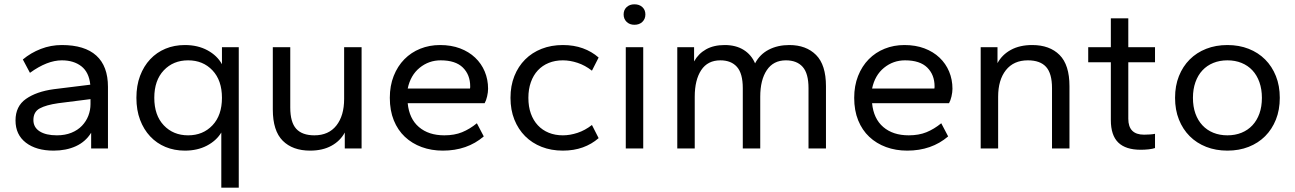

<svg xmlns="http://www.w3.org/2000/svg" viewBox="-20 -689 6011 891"><path d="M229 10Q148 10 100 -27Q52 -64 52 -130Q52 -196 100.5 -230Q149 -264 229 -275L399 -296Q393 -354 357.5 -381.5Q322 -409 267 -409Q199 -409 119 -351L86 -413Q123 -444 169.5 -462Q216 -480 267 -480Q373 -480 427 -431Q481 -382 481 -286V0H403V-73Q377 -31 332 -10.5Q287 10 229 10ZM244 -61Q282 -61 311.5 -73Q341 -85 360.5 -105.5Q380 -126 390 -152Q400 -178 400 -206V-229L250 -210Q194 -202 164.5 -186Q135 -170 135 -132Q135 -98 164 -79.5Q193 -61 244 -61Z M838 10Q789 10 748 -7Q707 -24 677 -56Q647 -88 630 -133Q613 -178 613 -235Q613 -292 630 -337Q647 -382 677 -414Q707 -446 748 -463Q789 -480 838 -480Q898 -480 943 -455.5Q988 -431 1010 -391V-470H1088V182H1007V-74Q984 -36 940 -13Q896 10 838 10ZM853 -61Q922 -61 966 -107.5Q1010 -154 1010 -235Q1010 -316 966 -362.5Q922 -409 853 -409Q784 -409 740 -362.5Q696 -316 696 -235Q696 -154 740 -107.5Q784 -61 853 -61Z M1419 10Q1338 10 1292 -36Q1246 -82 1246 -181V-470H1327V-190Q1327 -122 1354.5 -91.5Q1382 -61 1439 -61Q1505 -61 1541 -106.5Q1577 -152 1577 -230V-470H1658V0H1580V-74Q1559 -35 1518 -12.5Q1477 10 1419 10Z M2035 10Q1982 10 1937 -6.5Q1892 -23 1859 -54Q1826 -85 1807.5 -130.5Q1789 -176 1789 -235Q1789 -291 1807 -336.5Q1825 -382 1856.5 -414Q1888 -446 1930.5 -463Q1973 -480 2022 -480Q2074 -480 2115 -464.5Q2156 -449 2185 -421.5Q2214 -394 2229.5 -357Q2245 -320 2245 -277Q2245 -261 2240.5 -241.5Q2236 -222 2229 -210H1872Q1879 -138 1924 -99.5Q1969 -61 2042 -61Q2089 -61 2124.5 -75.5Q2160 -90 2193 -117L2225 -56Q2148 10 2035 10ZM2025 -409Q1970 -409 1927.5 -374.5Q1885 -340 1872 -278H2161Q2162 -281 2162 -288Q2162 -342 2128 -375.5Q2094 -409 2025 -409Z M2592 10Q2538 10 2493.5 -7.5Q2449 -25 2417 -57Q2385 -89 2367 -134Q2349 -179 2349 -235Q2349 -291 2367 -336Q2385 -381 2417 -413Q2449 -445 2493.5 -462.5Q2538 -480 2592 -480Q2643 -480 2684.5 -465Q2726 -450 2758 -422L2727 -361Q2695 -386 2660 -397.5Q2625 -409 2592 -409Q2556 -409 2526.5 -397Q2497 -385 2476 -362.5Q2455 -340 2443.5 -307.5Q2432 -275 2432 -235Q2432 -194 2443.5 -162Q2455 -130 2476 -107.5Q2497 -85 2526.5 -73Q2556 -61 2592 -61Q2625 -61 2660 -72.5Q2695 -84 2727 -109L2758 -48Q2726 -20 2684.5 -5Q2643 10 2592 10Z M2884 0V-470H2965V0ZM2924 -574Q2902 -574 2888 -587.5Q2874 -601 2874 -622Q2874 -643 2888 -656Q2902 -669 2924 -669Q2947 -669 2961 -656Q2975 -643 2975 -622Q2975 -601 2961 -587.5Q2947 -574 2924 -574Z M3732 0V-280Q3732 -348 3705 -378.5Q3678 -409 3627 -409Q3569 -409 3538.5 -363.5Q3508 -318 3508 -240V0H3427V-280Q3427 -348 3400 -378.5Q3373 -409 3323 -409Q3264 -409 3234 -363.5Q3204 -318 3204 -240V0H3123V-470H3201V-404Q3221 -440 3256.5 -460Q3292 -480 3343 -480Q3395 -480 3431 -457.5Q3467 -435 3484 -395Q3506 -437 3547.5 -458.5Q3589 -480 3643 -480Q3721 -480 3767 -434Q3813 -388 3813 -289V0Z M4190 10Q4137 10 4092 -6.5Q4047 -23 4014 -54Q3981 -85 3962.5 -130.5Q3944 -176 3944 -235Q3944 -291 3962 -336.5Q3980 -382 4011.5 -414Q4043 -446 4085.5 -463Q4128 -480 4177 -480Q4229 -480 4270 -464.5Q4311 -449 4340 -421.5Q4369 -394 4384.5 -357Q4400 -320 4400 -277Q4400 -261 4395.5 -241.5Q4391 -222 4384 -210H4027Q4034 -138 4079 -99.5Q4124 -61 4197 -61Q4244 -61 4279.5 -75.5Q4315 -90 4348 -117L4380 -56Q4303 10 4190 10ZM4180 -409Q4125 -409 4082.5 -374.5Q4040 -340 4027 -278H4316Q4317 -281 4317 -288Q4317 -342 4283 -375.5Q4249 -409 4180 -409Z M4862 0V-280Q4862 -348 4834.5 -378.5Q4807 -409 4750 -409Q4684 -409 4648 -363.5Q4612 -318 4612 -240V0H4531V-470H4609V-396Q4630 -435 4671 -457.5Q4712 -480 4770 -480Q4851 -480 4897 -434Q4943 -388 4943 -289V0Z M5274 6Q5204 6 5169.5 -27.5Q5135 -61 5135 -132V-400H5030V-470H5135V-604H5216V-470H5340V-400H5216V-138Q5216 -64 5289 -64Q5301 -64 5316 -65Q5331 -66 5340 -68V-2Q5329 2 5310.5 4Q5292 6 5274 6Z M5676 10Q5622 10 5577.5 -7.5Q5533 -25 5501 -57Q5469 -89 5451 -134Q5433 -179 5433 -235Q5433 -291 5451 -336Q5469 -381 5501 -413Q5533 -445 5577.5 -462.5Q5622 -480 5676 -480Q5730 -480 5774.5 -462.5Q5819 -445 5851 -413Q5883 -381 5901 -336Q5919 -291 5919 -235Q5919 -179 5901 -134Q5883 -89 5851 -57Q5819 -25 5774.5 -7.5Q5730 10 5676 10ZM5676 -61Q5712 -61 5741.5 -73Q5771 -85 5792 -107.5Q5813 -130 5824.5 -162Q5836 -194 5836 -235Q5836 -275 5824.5 -307.5Q5813 -340 5792 -362.5Q5771 -385 5741.5 -397Q5712 -409 5676 -409Q5640 -409 5610.5 -397Q5581 -385 5560 -362.5Q5539 -340 5527.5 -307.5Q5516 -275 5516 -235Q5516 -194 5527.5 -162Q5539 -130 5560 -107.5Q5581 -85 5610.5 -73Q5640 -61 5676 -61Z"/></svg>

Font: Gantari
Style: Regular
Weight: 400
Designer: Anugrah Pasau
Foundry: Lafontype
Version: Version 1.000; ttfautohint (v1.8.4)